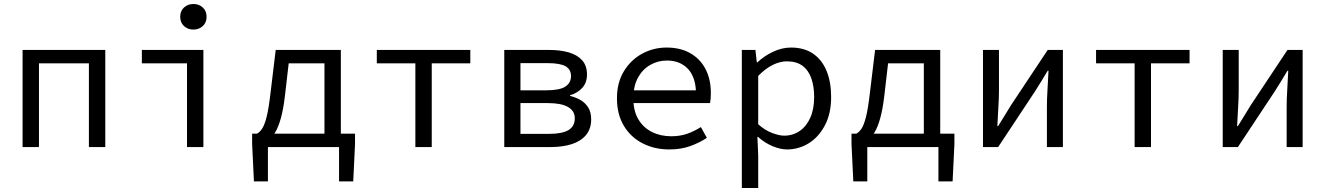

<svg xmlns="http://www.w3.org/2000/svg" viewBox="-20 -736 6640 961"><path d="M93 0V-486H507V0H425V-419H175V0Z M916 0V-419H690V-486H998V0ZM948 -588Q920 -588 901 -605.5Q882 -623 882 -652Q882 -681 901 -698.5Q920 -716 948 -716Q976 -716 995 -698.5Q1014 -681 1014 -652Q1014 -623 995 -605.5Q976 -588 948 -588Z M1604 0V-419H1425L1406 -255Q1398 -188 1385.5 -143.5Q1373 -99 1357 -73Q1341 -47 1322.5 -35Q1304 -23 1284 -19L1266 -67Q1280 -74 1292 -92Q1304 -110 1314.5 -151Q1325 -192 1334 -271L1360 -486H1686V0ZM1251 172 1242 -15V-67H1757V-15L1748 172H1677V0H1321V172Z M2059 0V-419H1866V-486H2334V-419H2141V0Z M2504 0V-486H2729Q2785 -486 2827.5 -473.5Q2870 -461 2894 -434Q2918 -407 2918 -363Q2918 -323 2895 -297Q2872 -271 2833 -259V-256Q2862 -249 2886 -235Q2910 -221 2924.5 -197.5Q2939 -174 2939 -139Q2939 -91 2913 -60Q2887 -29 2841.5 -14.5Q2796 0 2737 0ZM2585 -284H2715Q2781 -284 2809.5 -302.5Q2838 -321 2838 -355Q2838 -389 2810.5 -404.5Q2783 -420 2721 -420H2585ZM2585 -66H2728Q2794 -66 2825.5 -85Q2857 -104 2857 -144Q2857 -181 2823 -200.5Q2789 -220 2723 -220H2585Z M3330 12Q3257 12 3197.5 -18Q3138 -48 3103 -105.5Q3068 -163 3068 -244Q3068 -323 3103 -380Q3138 -437 3194.5 -467.5Q3251 -498 3316 -498Q3386 -498 3435.5 -469.5Q3485 -441 3511.5 -390Q3538 -339 3538 -270Q3538 -256 3537 -243Q3536 -230 3534 -220H3123V-284H3485L3464 -261Q3464 -347 3424.5 -390Q3385 -433 3318 -433Q3273 -433 3234.5 -411Q3196 -389 3173 -347Q3150 -305 3150 -244Q3150 -181 3175 -139Q3200 -97 3243 -75.5Q3286 -54 3340 -54Q3384 -54 3419.5 -66.5Q3455 -79 3488 -100L3518 -46Q3482 -22 3435.5 -5Q3389 12 3330 12Z M3693 205V-486H3761L3768 -424H3771Q3805 -456 3849.5 -477Q3894 -498 3939 -498Q4005 -498 4049.5 -467.5Q4094 -437 4117 -381.5Q4140 -326 4140 -250Q4140 -168 4109 -109Q4078 -50 4028 -19Q3978 12 3919 12Q3886 12 3846.5 -4.5Q3807 -21 3774 -51H3771L3775 41V205ZM3905 -57Q3948 -57 3982 -80Q4016 -103 4035.5 -146.5Q4055 -190 4055 -250Q4055 -303 4041 -343.5Q4027 -384 3997 -406.5Q3967 -429 3918 -429Q3885 -429 3848.5 -411.5Q3812 -394 3775 -356V-114Q3810 -83 3845.5 -70Q3881 -57 3905 -57Z M4604 0V-419H4425L4406 -255Q4398 -188 4385.5 -143.5Q4373 -99 4357 -73Q4341 -47 4322.5 -35Q4304 -23 4284 -19L4266 -67Q4280 -74 4292 -92Q4304 -110 4314.5 -151Q4325 -192 4334 -271L4360 -486H4686V0ZM4251 172 4242 -15V-67H4757V-15L4748 172H4677V0H4321V172Z M4900 0V-486H4980V-284Q4980 -245 4977 -198.5Q4974 -152 4972 -105H4976Q4990 -128 5008.5 -157.5Q5027 -187 5040 -209L5224 -486H5300V0H5220V-202Q5220 -241 5223 -288Q5226 -335 5228 -382H5224Q5211 -360 5192.5 -330Q5174 -300 5160 -278L4976 0Z M5659 0V-419H5466V-486H5934V-419H5741V0Z M6100 0V-486H6180V-284Q6180 -245 6177 -198.5Q6174 -152 6172 -105H6176Q6190 -128 6208.5 -157.5Q6227 -187 6240 -209L6424 -486H6500V0H6420V-202Q6420 -241 6423 -288Q6426 -335 6428 -382H6424Q6411 -360 6392.5 -330Q6374 -300 6360 -278L6176 0Z"/></svg>

Font: Source Code Pro
Style: Regular
Weight: 400
Monospace: yes
Designer: Paul D. Hunt, Teo Tuominen
Foundry: Adobe Systems Incorporated
Version: Version 1.018;hotconv 1.0.116;makeotfexe 2.5.65601